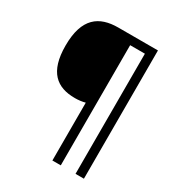

<svg xmlns="http://www.w3.org/2000/svg" viewBox="-205 -892 1065 1150"><g transform="rotate(30 327.5 -316.5)"><path d="M549 127V-760H275C144 -760 55 -700 55 -509C55 -326 136 -264 260 -264C283 -264 311 -267 331 -273V127H389V-704H491V127Z"/></g></svg>

Font: Noto Sans Hebrew Droid
Style: Bold
Weight: 700
Designer: Monotype Design Team
Foundry: Monotype Imaging Inc.
Version: Version 1.100